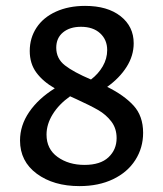

<svg xmlns="http://www.w3.org/2000/svg" viewBox="-20 -626 553 652"><path d="M466 -175Q466 -124 439.5 -82.5Q413 -41 364 -17.5Q315 6 250 6Q162 6 105 -36Q48 -78 48 -149Q48 -200 79 -245.5Q110 -291 166 -326Q126 -349 103.5 -379.5Q81 -410 81 -453Q81 -497 104 -532Q127 -567 170 -586.5Q213 -606 269 -606Q345 -606 389.5 -571Q434 -536 434 -479Q434 -437 410 -399Q386 -361 344 -331Q401 -303 433.5 -267.5Q466 -232 466 -175ZM171 -464Q171 -427 200.5 -404Q230 -381 289 -356Q314 -375 329 -401Q344 -427 344 -456Q344 -491 320 -513Q296 -535 255 -535Q217 -535 194 -516Q171 -497 171 -464ZM376 -157Q376 -190 358 -213.5Q340 -237 313 -252.5Q286 -268 240 -289L218 -299Q180 -272 159 -238Q138 -204 138 -169Q138 -120 175.5 -93Q213 -66 267 -66Q321 -66 348.5 -92Q376 -118 376 -157Z"/></svg>

Font: Ysabeau SC Semibold
Style: Regular
Weight: 600
Designer: Christian Thalmann (Catharsis Fonts)
Version: Version 0.003